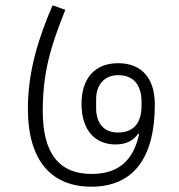

<svg xmlns="http://www.w3.org/2000/svg" viewBox="-20 -704 673 723"><path d="M326 -1C485 -2 563 -113 563 -310C563 -410 513 -466 425 -466C335 -466 287 -407 287 -313C287 -208 343 -160 415 -160C457 -160 483 -176 500 -200H504C482 -95 421 -49 325 -49C202 -49 141 -127 141 -286C141 -432 171 -530 226 -667L178 -684C127 -566 85 -438 85 -295C85 -94 178 0 326 -1ZM342 -297V-331C342 -382 371 -421 425 -421C484 -421 513 -382 513 -321V-306C513 -231 474 -205 424 -205C370 -205 342 -241 342 -297Z"/></svg>

Font: IBM Plex Devanagari Light
Style: Regular
Weight: 300
Designer: Mike Abbink, Paul van der Laan, Pieter van Rosmalen, Erin McLaughlin
Foundry: Bold Monday
Version: Version 1.0